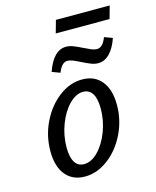

<svg xmlns="http://www.w3.org/2000/svg" viewBox="-111 -801 722 888"><g transform="rotate(-15 250.0 -356.5)"><path d="M60.4 -143Q60.4 -216.5 92.2 -281.6Q124 -346.7 176.4 -386.4Q228.8 -426.1 287.2 -426.1Q347 -426.1 380.2 -385.1Q413.3 -344.2 413.3 -271Q413.3 -198.3 381.5 -133.2Q349.7 -68.1 296.9 -28.4Q244.1 11.3 185.7 11.3Q126.7 11.3 93.5 -29.3Q60.4 -69.9 60.4 -143ZM336.5 -274.2Q336.5 -321.6 321.3 -345.6Q306.1 -369.7 277.2 -369.7Q242.4 -369.7 210 -336.4Q177.5 -303.2 157.4 -250.2Q137.2 -197.2 137.2 -140.6Q137.2 -93.2 152.4 -69.2Q167.6 -45.2 196.4 -45.2Q231.2 -45.2 263.6 -78.3Q296.1 -111.5 316.3 -164.6Q336.5 -217.6 336.5 -274.2ZM255 -591.5Q271.4 -591.5 289 -584.7Q306.5 -577.8 331 -565.7Q352 -555.2 365.7 -549.6Q379.5 -543.9 390.9 -543.9Q405.5 -543.9 416.4 -554.8Q427.4 -565.7 436.5 -589.1L475.2 -574.6Q459.6 -528.8 435.2 -504.1Q410.8 -479.3 380.4 -479.3Q364.6 -479.3 348.2 -485.4Q331.7 -491.5 304.2 -505.3Q282.4 -516.5 268.7 -521.7Q255 -526.9 244.4 -526.9Q230.6 -526.9 219.6 -516Q208.6 -505.1 199.6 -481.8L160.9 -496.3Q177.4 -543.7 201 -567.6Q224.6 -591.5 255 -591.5ZM242.3 -723.6H499.9L482.9 -663.1H225.4Z"/></g></svg>

Font: Playfair Micro SmCond SmLight
Style: Italic
Weight: 360
Width: 4
Italic angle: -15.6°
Designer: Claus Eggers Sørensen
Foundry: Claus Eggers Sørensen
Version: Version 2.203;Glyphs 3.3 (3326)